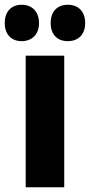

<svg xmlns="http://www.w3.org/2000/svg" viewBox="-57 -787 378 807"><path d="M-37 -690C-37 -642 -9 -614 34 -614C79 -614 107 -644 107 -690C107 -737 79 -767 34 -767C-9 -767 -37 -739 -37 -690ZM156 -690C156 -643 183 -614 228 -614C274 -614 301 -644 301 -690C301 -737 274 -767 228 -767C184 -767 156 -739 156 -690ZM213 0V-553H51V0Z"/></svg>

Font: Noto Sans Arabic UI XCn Bk
Style: Regular
Weight: 900
Width: 2
Designer: Monotype Design Team, Nadine Chahine and Nizar Qandah
Foundry: Monotype Imaging Inc.
Version: Version 2.010